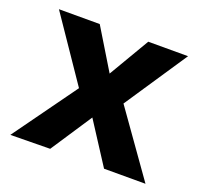

<svg xmlns="http://www.w3.org/2000/svg" viewBox="-94 -607 751 714"><g transform="rotate(20 281.0 -249.5)"><path d="M14 1 194.5 -249.5 24 -500H185.5L283 -339.5L377.5 -500H535L369.5 -252.5L548.5 0H384.5L278.5 -164L171 -1Z"/></g></svg>

Font: Geologica EX Med
Style: Regular
Weight: 500
Designer: Sindre Bremnes, Frode Helland
Foundry: Monokrom Skriftforlag AS
Version: Version 1.010;gftools[0.9.28]